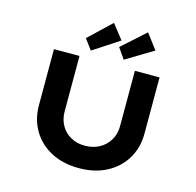

<svg xmlns="http://www.w3.org/2000/svg" viewBox="-133 -1104 1274 1249"><g transform="rotate(15 504.0 -480.0)"><path d="M505 6Q398 6 318 -36Q238 -78 193.5 -152.5Q149 -227 149 -322V-700H321V-327Q321 -274 344.5 -232.5Q368 -191 410 -168Q452 -145 504 -145Q559 -145 601.5 -168Q644 -191 669 -232.5Q694 -274 694 -327V-700H860V-322Q860 -227 815.5 -152.5Q771 -78 691 -36Q611 6 505 6ZM383 -753 331 -823 482 -966 559 -868ZM605 -751 555 -823 712 -964 789 -862Z"/></g></svg>

Font: Lexend Tera
Style: Bold
Weight: 700
Designer: Bonnie Shaver-Troup, Thomas Jockin
Foundry: Lexend
Version: Version 1.007